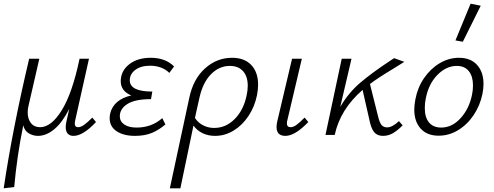

<svg xmlns="http://www.w3.org/2000/svg" viewBox="-21 -731 2676 1040"><path d="M499 -70Q429 5 377 5Q357 5 346 -7Q335 -19 335 -42Q335 -54 338 -69L354 -141Q317 -68 273.5 -31.5Q230 5 184 5Q159 5 135.5 -8.5Q112 -22 105 -52Q71 114 56 282L-1 289Q47 -34 137 -413H192L133 -156Q129 -140 129 -122Q129 -87 146.5 -64.5Q164 -42 196 -42Q257 -42 314 -134.5Q371 -227 410 -413H461L387 -82Q384 -70 384 -61Q384 -42 402 -42Q417 -42 435 -55Q453 -68 479 -94Z M922 -371 896 -336Q879 -354 852 -364.5Q825 -375 792 -375Q742 -375 712 -352.5Q682 -330 682 -296Q682 -235 804 -235L797 -194Q711 -194 669.5 -168Q628 -142 628 -101Q628 -73 652.5 -56.5Q677 -40 719 -40Q800 -40 858 -91L875 -57Q840 -27 801.5 -11Q763 5 710 5Q649 5 611 -20Q573 -45 573 -91Q573 -104 576 -117Q595 -192 690 -214Q633 -238 633 -291Q633 -346 678 -382Q723 -418 796 -418Q875 -418 922 -371Z M1377 -272Q1377 -245 1371 -215Q1358 -152 1324.5 -102Q1291 -52 1244 -23.5Q1197 5 1144 5Q1106 5 1075.5 -10Q1045 -25 1027 -51Q999 80 956 289H899L1004 -200Q1025 -302 1089 -360Q1153 -418 1236 -418Q1303 -418 1340 -379Q1377 -340 1377 -272ZM1321 -266Q1321 -317 1295.5 -345.5Q1270 -374 1224 -374Q1166 -374 1121.5 -328.5Q1077 -283 1059 -200L1043 -129L1035 -92Q1052 -66 1079.5 -52Q1107 -38 1139 -38Q1203 -38 1251 -87Q1299 -136 1315 -215Q1321 -242 1321 -266Z M1477 -43Q1477 -55 1480 -70L1561 -413H1614L1536 -82Q1533 -72 1533 -63Q1533 -42 1553 -42Q1568 -42 1585 -54.5Q1602 -67 1629 -94L1649 -70Q1577 5 1525 5Q1477 5 1477 -43Z M2140 -75 2160 -52Q2131 -23 2106.5 -9Q2082 5 2053 5Q2022 5 2005 -16Q1988 -37 1978 -90L1943 -244Q1822 -139 1792 0H1742L1830 -413H1883L1822 -152Q1867 -229 1930.5 -283Q1994 -337 2091 -401L2114 -416L2169 -396Q2121 -366 2108 -358Q2026 -309 1983 -276L2026 -104Q2034 -69 2045 -55Q2056 -41 2076 -41Q2104 -41 2140 -75Z M2223 -137Q2223 -163 2229 -193Q2241 -257 2276 -308Q2311 -359 2360.5 -388.5Q2410 -418 2465 -418Q2528 -418 2563 -379.5Q2598 -341 2598 -276Q2598 -251 2592 -221Q2579 -159 2544.5 -107.5Q2510 -56 2460.5 -26Q2411 4 2355 4Q2292 4 2257.5 -34.5Q2223 -73 2223 -137ZM2536 -219Q2541 -242 2541 -269Q2541 -317 2518.5 -345.5Q2496 -374 2453 -374Q2396 -374 2348 -325Q2300 -276 2285 -196Q2280 -174 2280 -145Q2280 -95 2303 -67.5Q2326 -40 2369 -40Q2428 -40 2474.5 -91.5Q2521 -143 2536 -219ZM2446 -512 2528 -711 2583 -700 2486 -505Z"/></svg>

Font: Ysabeau Semilight
Style: Italic
Weight: 300
Italic angle: -12°
Designer: Christian Thalmann (Catharsis Fonts)
Version: Version 0.003